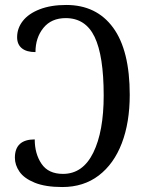

<svg xmlns="http://www.w3.org/2000/svg" viewBox="-20 -744 593 774"><path d="M40 -108Q40 -182 120 -182Q120 -124 147.5 -83.5Q175 -43 234 -43Q314 -43 356 -128.5Q398 -214 398 -359Q398 -519 361.5 -595Q325 -671 245 -671Q187 -671 155 -631.5Q123 -592 123 -534Q87 -534 68 -549.5Q49 -565 49 -594Q49 -630 72 -659.5Q95 -689 140 -706.5Q185 -724 247 -724Q369 -724 436 -632.5Q503 -541 503 -362Q503 -250 471 -166.5Q439 -83 378 -36.5Q317 10 231 10Q163 10 120 -7.5Q77 -25 58.5 -52Q40 -79 40 -108Z"/></svg>

Font: Noto Serif Narrow
Style: Regular
Weight: 400
Width: 4
Designer: Monotype Design Team
Foundry: Monotype Imaging Inc.
Version: Version 1.001